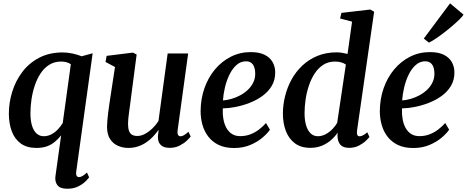

<svg xmlns="http://www.w3.org/2000/svg" viewBox="-20 -874 2792 1148"><path d="M435.5 154Q433.5 167.5 437.8 176.2Q442 185 453 185Q461.5 185 473.5 178.2Q485.5 171.5 500 157.5L513 186.5Q507.5 194.5 490.8 211Q474 227.5 447 241Q420 254.5 382 254.5Q339 254.5 323 233Q307 211.5 311.5 179.5L345.5 -64.5Q329 -44 308.8 -26.8Q288.5 -9.5 261.8 0.5Q235 10.5 197.5 10.5Q140.5 10.5 104 -16.2Q67.5 -43 50.2 -89.5Q33 -136 33 -194.5Q33 -260.5 53 -325.2Q73 -390 113 -443.2Q153 -496.5 213.8 -528.5Q274.5 -560.5 355.5 -560.5Q384.5 -560.5 415.8 -553.5Q447 -546.5 468 -537.5L534 -555.5ZM403.5 -490Q391.5 -498.5 376.5 -502.2Q361.5 -506 345.5 -506Q305.5 -506 275 -487Q244.5 -468 223 -435.5Q201.5 -403 188 -362.8Q174.5 -322.5 168.2 -279.5Q162 -236.5 162 -197Q162 -152 171.8 -121.2Q181.5 -90.5 199.5 -75Q217.5 -59.5 241 -59.5Q266 -59.5 287.2 -70.8Q308.5 -82 325.8 -100.2Q343 -118.5 355 -138Z M748 10.5Q715 10.5 686.2 -1.8Q657.5 -14 639 -41.2Q620.5 -68.5 620 -114.5Q620 -131.5 621.8 -152.8Q623.5 -174 626.5 -197.5Q629.5 -221 632.8 -244.8Q636 -268.5 639.5 -289.5L667.5 -473.5L611 -503.5L617.5 -540L775 -559.5L797 -548L763 -288Q760.5 -267 757.5 -245.5Q754.5 -224 751.8 -203.5Q749 -183 747.2 -165.2Q745.5 -147.5 745.5 -134Q745.5 -106.5 751.8 -90.5Q758 -74.5 770.2 -67.8Q782.5 -61 801 -61Q824.5 -61 848 -74Q871.5 -87 892.2 -107.2Q913 -127.5 927.5 -150.5L982.5 -554.5H1105L1042 -95Q1039.5 -76.5 1044.5 -67.8Q1049.5 -59 1059 -59Q1068 -59 1078.8 -65Q1089.5 -71 1107 -86L1120 -58Q1114 -49 1096.8 -32.8Q1079.5 -16.5 1053.5 -3.2Q1027.5 10 994.5 10Q959.5 10 942.5 -6Q925.5 -22 924.5 -48.5Q924 -51.5 924.2 -56.8Q924.5 -62 925.2 -68.8Q926 -75.5 927 -82.5Q928 -89.5 928.5 -95.5L927 -96Q913 -76.5 895.2 -57.5Q877.5 -38.5 855.2 -23.2Q833 -8 806.2 1.2Q779.5 10.5 748 10.5Z M1594 -98.5Q1580.5 -78 1550.8 -52.2Q1521 -26.5 1477.8 -7.8Q1434.5 11 1379.5 11Q1325 11 1286.8 -7.8Q1248.5 -26.5 1224.8 -58Q1201 -89.5 1190.2 -128.8Q1179.5 -168 1179.5 -209.5Q1180 -283 1202.5 -347Q1225 -411 1265.5 -459.2Q1306 -507.5 1360.5 -535Q1415 -562.5 1479 -562.5Q1529.5 -562.5 1561.5 -546.8Q1593.5 -531 1609.2 -504Q1625 -477 1625.5 -443Q1626 -396 1605 -360.8Q1584 -325.5 1549 -300.2Q1514 -275 1472 -258.8Q1430 -242.5 1388 -234.5Q1346 -226.5 1312 -226Q1310.5 -192 1315.8 -162Q1321 -132 1333.8 -109Q1346.5 -86 1367 -73Q1387.5 -60 1416 -60Q1449 -60 1477 -70.8Q1505 -81.5 1528.5 -99.5Q1552 -117.5 1570.5 -138.5ZM1451.5 -507.5Q1419 -507.5 1394.2 -485.5Q1369.5 -463.5 1352.2 -428.2Q1335 -393 1325.2 -352.2Q1315.5 -311.5 1313 -273.5Q1337 -275 1364 -282.8Q1391 -290.5 1416.5 -304.2Q1442 -318 1462.5 -337.5Q1483 -357 1494.8 -381.8Q1506.5 -406.5 1506 -436Q1505 -472 1491 -489.8Q1477 -507.5 1451.5 -507.5Z M2115 -95Q2112.5 -77.5 2116 -68.2Q2119.5 -59 2129.5 -59Q2138.5 -59 2149.2 -64.2Q2160 -69.5 2176 -83L2189 -55Q2183 -47 2166.8 -31.5Q2150.5 -16 2125.2 -3Q2100 10 2067 10Q2032.5 10 2016 -7.8Q1999.5 -25.5 1998 -59L1998.5 -81Q1984.5 -59 1961.2 -38Q1938 -17 1906.2 -3.5Q1874.5 10 1835.5 10Q1779.5 10 1743.2 -17.2Q1707 -44.5 1689.2 -90.8Q1671.5 -137 1671.5 -194.5Q1671.5 -246.5 1684.5 -299Q1697.5 -351.5 1723.2 -398.5Q1749 -445.5 1787.8 -482Q1826.5 -518.5 1878 -539.8Q1929.5 -561 1993.5 -561Q2009 -561 2026 -558.2Q2043 -555.5 2058 -551.5L2085 -744.5L2013.5 -763.5L2021.5 -797L2194 -817L2217 -804ZM2048 -488Q2035.5 -497 2018.8 -501.5Q2002 -506 1983.5 -506Q1943.5 -506 1913.2 -486.8Q1883 -467.5 1861.8 -435Q1840.5 -402.5 1827 -362.2Q1813.5 -322 1807.2 -279.2Q1801 -236.5 1801 -197.5Q1801 -154.5 1810.5 -123.5Q1820 -92.5 1837.8 -76Q1855.5 -59.5 1880 -59.5Q1905 -59.5 1927.2 -71.5Q1949.5 -83.5 1967.5 -102Q1985.5 -120.5 1996 -139.5Z M2665.5 -98.5Q2652 -78 2622.2 -52.2Q2592.5 -26.5 2549.2 -7.8Q2506 11 2451 11Q2396.5 11 2358.2 -7.8Q2320 -26.5 2296.2 -58Q2272.5 -89.5 2261.8 -128.8Q2251 -168 2251 -209.5Q2251.5 -283 2274 -347Q2296.5 -411 2337 -459.2Q2377.5 -507.5 2432 -535Q2486.5 -562.5 2550.5 -562.5Q2601 -562.5 2633 -546.8Q2665 -531 2680.8 -504Q2696.5 -477 2697 -443Q2697.5 -396 2676.5 -360.8Q2655.5 -325.5 2620.5 -300.2Q2585.5 -275 2543.5 -258.8Q2501.5 -242.5 2459.5 -234.5Q2417.5 -226.5 2383.5 -226Q2382 -192 2387.2 -162Q2392.5 -132 2405.2 -109Q2418 -86 2438.5 -73Q2459 -60 2487.5 -60Q2520.5 -60 2548.5 -70.8Q2576.5 -81.5 2600 -99.5Q2623.5 -117.5 2642 -138.5ZM2523 -507.5Q2490.5 -507.5 2465.8 -485.5Q2441 -463.5 2423.8 -428.2Q2406.5 -393 2396.8 -352.2Q2387 -311.5 2384.5 -273.5Q2408.5 -275 2435.5 -282.8Q2462.5 -290.5 2488 -304.2Q2513.5 -318 2534 -337.5Q2554.5 -357 2566.2 -381.8Q2578 -406.5 2577.5 -436Q2576.5 -472 2562.5 -489.8Q2548.5 -507.5 2523 -507.5ZM2514 -643.5 2671 -854 2751.5 -786.5Q2745 -775.5 2727.5 -758.2Q2710 -741 2686.2 -720.5Q2662.5 -700 2636.5 -680Q2610.5 -660 2586.5 -643.8Q2562.5 -627.5 2544.5 -619Z"/></svg>

Font: Merriweather 36pt SemiBold
Style: Italic
Weight: 600
Italic angle: -7.8°
Version: Version 2.101